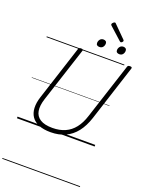

<svg xmlns="http://www.w3.org/2000/svg" viewBox="-324 -1578 1698 2225"><g transform="rotate(20 525.0 -465.5)"><path d="M420 19Q332 19 273 -5.5Q214 -30 183.5 -75Q153 -120 150 -183Q147 -246 172 -322L390 -996Q393 -1006 400 -1010.5Q407 -1015 423 -1015Q437 -1015 443.5 -1010Q450 -1005 446 -995L225 -316Q197 -229 207.5 -166Q218 -103 271.5 -69Q325 -35 423 -35Q511 -35 578.5 -65Q646 -95 694 -156Q742 -217 771 -309L994 -996Q997 -1006 1003.5 -1010.5Q1010 -1015 1026 -1015Q1055 -1015 1049 -995L826 -305Q791 -197 734.5 -125Q678 -53 599.5 -17Q521 19 420 19ZM614 -1103Q596 -1103 585 -1111.5Q574 -1120 574 -1138Q574 -1162 589 -1181.5Q604 -1201 631 -1201Q649 -1201 660.5 -1192Q672 -1183 672 -1165Q672 -1141 657.5 -1122Q643 -1103 614 -1103ZM860 -1103Q842 -1103 830.5 -1111.5Q819 -1120 819 -1138Q819 -1162 834.5 -1181.5Q850 -1201 877 -1201Q894 -1201 905.5 -1192Q917 -1183 917 -1165Q917 -1141 902.5 -1122Q888 -1103 860 -1103ZM829 -1239Q826 -1239 823 -1241Q820 -1243 815 -1246L663 -1383Q658 -1388 656.5 -1391Q655 -1394 655 -1398Q655 -1405 660.5 -1412.5Q666 -1420 674 -1425.5Q682 -1431 689 -1431Q693 -1431 696 -1429Q699 -1427 703 -1422L849 -1276Q853 -1272 853.5 -1269Q854 -1266 854 -1263Q854 -1256 845 -1247.5Q836 -1239 829 -1239ZM0 490H958V500H0ZM0 -20H958V0H0ZM0 -505H958V-500H0ZM0 -1010H958V-1000H0Z"/></g></svg>

Font: Playwrite BE VLG Guides
Style: Regular
Weight: 400
Designer: Veronika Burian, José Scaglione
Foundry: TypeTogether
Version: Version 1.003